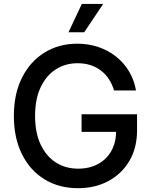

<svg xmlns="http://www.w3.org/2000/svg" viewBox="-20 -964 784 994"><path d="M384.3 10.3Q285.2 10.3 210.4 -35.6Q135.7 -81.5 93.8 -165.5Q51.8 -249.5 51.8 -363.3Q51.8 -478.5 94.2 -562.5Q136.7 -646.5 210.9 -692.1Q285.2 -737.8 379.9 -737.8Q439 -737.8 490.2 -720.2Q541.5 -702.6 581.8 -670.4Q622.1 -638.2 648.4 -593.8Q674.8 -549.3 684.1 -495.6H570.3Q561 -527.8 543.9 -554Q526.9 -580.1 502.7 -598.6Q478.5 -617.2 448 -627Q417.5 -636.7 381.3 -636.7Q318.4 -636.7 268.6 -604.7Q218.8 -572.8 190.2 -511.7Q161.6 -450.7 161.6 -363.8Q161.6 -277.3 190.2 -216.3Q218.8 -155.3 269 -123Q319.3 -90.8 384.8 -90.8Q442.9 -90.8 487.3 -114.7Q531.7 -138.7 556.4 -182.6Q581.1 -226.6 581.1 -285.6L610.4 -281.2H402.3V-372.6H689.5V-289.1Q689.5 -198.2 649.9 -131.1Q610.4 -64 541.5 -26.9Q472.7 10.3 384.3 10.3ZM334.5 -796.9 403.8 -943.8H514.2L416 -796.9Z"/></svg>

Font: Inter 18pt Medium
Style: Regular
Weight: 500
Designer: Rasmus Andersson
Foundry: rsms
Version: Version 4.001;git-66647c0bb